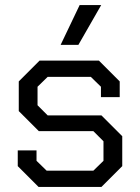

<svg xmlns="http://www.w3.org/2000/svg" viewBox="-20 -737 552 757"><path d="M50 -82V-144H124V-103L164 -64H348L388 -103V-180L348 -220H133L54 -299V-416L136 -498H370L452 -416V-354H378V-395L338 -434H168L128 -395V-322L168 -282H380L462 -200V-82L380 0H132ZM294 -717H379L289 -560H219Z"/></svg>

Font: Chakra Petch
Style: Regular
Weight: 400
Designer: Katatrad Aksorn Co.,Ltd.
Foundry: Cadson Demak Co.,Ltd.
Version: Version 1.000; ttfautohint (v1.6)